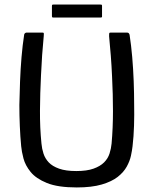

<svg xmlns="http://www.w3.org/2000/svg" viewBox="-20 -816 674 843"><path d="M317 7Q234 7 186 -12.5Q138 -32 114.5 -61Q91 -90 83 -120.5Q75 -151 73 -174Q69 -215 67 -263Q65 -311 65 -355Q66 -404 68 -458Q70 -512 74.5 -565Q79 -618 86 -663Q86 -667 89.5 -670Q93 -673 97 -673Q114 -673 131 -673Q148 -673 165 -673Q171 -673 172 -671Q173 -669 172 -657Q168 -617 165 -574Q162 -531 160 -485Q156 -406 155.5 -330.5Q155 -255 162 -186Q164 -163 171 -141.5Q178 -120 194 -103Q210 -86 239.5 -75.5Q269 -65 315 -65Q361 -65 390.5 -75.5Q420 -86 437 -103Q454 -120 461 -142Q468 -164 470 -186Q476 -254 476 -328Q476 -402 472 -480Q470 -527 466.5 -571.5Q463 -616 459 -657Q459 -669 460 -671Q461 -673 467 -673Q485 -673 502.5 -673Q520 -673 537 -673Q543 -673 545.5 -670Q548 -667 549 -663Q556 -618 560.5 -565.5Q565 -513 567 -459.5Q569 -406 569 -358Q570 -313 568.5 -264.5Q567 -216 562 -174Q560 -156 555 -132.5Q550 -109 536.5 -84.5Q523 -60 497 -39.5Q471 -19 427 -6Q383 7 317 7ZM428 -743Q428 -741 426.5 -740Q425 -739 420 -739H215Q210 -739 209 -740.5Q208 -742 208 -745V-789Q208 -794 209.5 -795Q211 -796 215 -796H420Q425 -796 426.5 -795Q428 -794 428 -790Z"/></svg>

Font: Glory Thin Medium
Style: Regular
Weight: 500
Version: Version 1.011